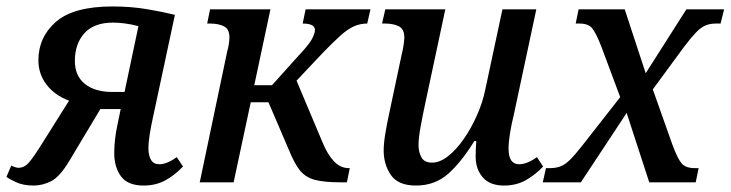

<svg xmlns="http://www.w3.org/2000/svg" viewBox="-39 -565 2264 595"><path d="M65 10Q33 10 10.5 -0.5Q-12 -11 -19 -17L-4 -52Q9 -45 19 -45Q34 -45 46.5 -57Q59 -69 85 -110L175 -253Q130 -270 105 -303Q80 -336 80 -378Q80 -450 134.5 -497.5Q189 -545 310 -545Q367 -545 417 -536.5Q467 -528 503 -519L435 -201Q429 -174 425 -149Q421 -124 421 -105Q421 -83 429 -69.5Q437 -56 455 -56Q478 -56 509 -78L528 -49Q505 -24 475 -7Q445 10 406 10Q357 10 336 -18.5Q315 -47 315 -91Q315 -110 317.5 -133.5Q320 -157 327 -188L335 -227H272L175 -65Q146 -17 119.5 -3.5Q93 10 65 10ZM310 -280H347L390 -484Q367 -490 347 -492.5Q327 -495 312 -495Q252 -495 222.5 -462Q193 -429 193 -376Q193 -330 224 -305Q255 -280 310 -280Z M580 0 665 -405Q669 -419 670.5 -431Q672 -443 672 -449Q672 -475 655 -483.5Q638 -492 612 -492H603L612 -536H799L749 -301H804L883 -389Q919 -427 928 -444.5Q937 -462 937 -472Q937 -492 899 -492L908 -536H1109L1099 -492Q1077 -492 1058 -483.5Q1039 -475 1017 -455.5Q995 -436 963 -403L880 -315L960 -125Q976 -86 996 -65Q1016 -44 1042 -44H1045L1036 0H1017Q964 0 935.5 -8Q907 -16 890 -37.5Q873 -59 856 -101L793 -248H738L685 0Z M1250 10Q1195 10 1172.5 -22.5Q1150 -55 1150 -99Q1150 -120 1155 -150.5Q1160 -181 1167 -213L1206 -397Q1210 -412 1212 -427.5Q1214 -443 1214 -449Q1214 -475 1197 -483.5Q1180 -492 1155 -492H1145L1155 -536H1341L1277 -236Q1270 -203 1264 -170Q1258 -137 1258 -115Q1258 -94 1267 -77.5Q1276 -61 1300 -61Q1324 -61 1349.5 -81Q1375 -101 1398 -134Q1421 -167 1439 -207.5Q1457 -248 1465 -288L1518 -536H1623L1553 -208Q1546 -180 1541.5 -152.5Q1537 -125 1537 -104Q1537 -56 1570 -56Q1594 -56 1625 -78L1644 -49Q1622 -25 1592 -7.5Q1562 10 1523 10Q1479 10 1457 -15.5Q1435 -41 1435 -80Q1435 -90 1435.5 -102Q1436 -114 1437 -128H1431Q1391 -63 1350 -26.5Q1309 10 1250 10Z M1643 0 1653 -44H1665Q1683 -44 1697 -49Q1711 -54 1726.5 -69Q1742 -84 1764 -112L1883 -264L1824 -422Q1808 -463 1796 -477.5Q1784 -492 1757 -492H1745L1754 -536H1897L1962 -338L2088 -536H2205L2194 -492H2179Q2161 -492 2147 -486Q2133 -480 2118 -464.5Q2103 -449 2081 -420L1984 -288L2045 -116Q2061 -73 2073.5 -58.5Q2086 -44 2114 -44H2126L2117 0H1973L1903 -215L1761 0Z"/></svg>

Font: Noto Serif SemiCondensed Medium
Style: Italic
Weight: 500
Width: 4
Italic angle: -12°
Designer: Monotype Design Team
Foundry: Monotype Imaging Inc.
Version: Version 2.013